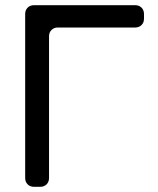

<svg xmlns="http://www.w3.org/2000/svg" viewBox="-20 -720 608 740"><path d="M77 -34V-666Q77 -681 86.5 -690.5Q96 -700 111 -700H501Q516 -700 525.5 -690.5Q535 -681 535 -666V-648Q535 -633 525.5 -623.5Q516 -614 501 -614H203Q188 -614 178.5 -604.5Q169 -595 169 -580V-34Q169 -19 159.5 -9.5Q150 0 135 0H111Q96 0 86.5 -9.5Q77 -19 77 -34Z"/></svg>

Font: Higure Gothic Medium
Style: Regular
Weight: 500
Designer: Yoshimichi Ohira
Foundry: Positype
Version: Version 1.000